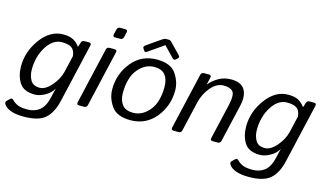

<svg xmlns="http://www.w3.org/2000/svg" viewBox="-102 -1024 2631 1551"><g transform="rotate(15 1213.5 -248.0)"><path d="M44.4 -185.1Q44.4 -309.6 123 -415.3Q201.7 -521 308.1 -521Q362.3 -521 392.6 -504.6Q422.9 -488.3 447.8 -455.1H448.7L460 -490.7Q466.8 -512.7 483.9 -512.7H524.9Q546.9 -512.7 542 -490.7L427.7 3.9Q404.8 104 349.6 153.8Q294.4 203.6 168 203.6Q102.1 203.6 60.1 187.7Q18.1 171.9 2.4 145.5Q-7.8 128.4 4.4 116.2L28.8 92.8Q41 80.6 56.2 96.7Q74.7 116.2 103 128.2Q131.3 140.1 183.1 140.1Q243.7 140.1 284.9 107.2Q326.2 74.2 344.2 -5.4L354.5 -50.8Q357.4 -64 362.3 -80.6H361.3Q339.8 -42 294.4 -16.8Q249 8.3 210 8.3Q117.2 8.3 80.8 -48.6Q44.4 -105.5 44.4 -185.1ZM135.3 -181.6Q135.3 -130.9 157.2 -93Q179.2 -55.2 234.4 -55.2Q282.2 -55.2 331.8 -112.5Q381.3 -169.9 396.5 -234.4L428.2 -371.1Q423.3 -419.9 396.5 -438.7Q369.6 -457.5 314.9 -457.5Q240.7 -457.5 188 -374.8Q135.3 -292 135.3 -181.6Z M579.1 0Q557.1 0 562 -22L670.4 -490.7Q675.3 -512.7 697.3 -512.7H739.3Q761.2 -512.7 756.3 -490.7L647.9 -22Q643.1 0 621.1 0ZM718.8 -605.5Q696.8 -605.5 702.1 -627.4L711.9 -669.4Q716.8 -691.4 738.8 -691.4H780.8Q802.7 -691.4 797.9 -669.4L788.1 -627.4Q782.7 -605.5 760.7 -605.5Z M961.4 -581.1Q953.1 -593.8 973.6 -607.9L1087.9 -687.5Q1106 -700.2 1118.2 -700.2H1142.6Q1154.8 -700.2 1167 -687.5L1252 -600.1Q1265.6 -585.9 1251.5 -573.2L1239.3 -562Q1225.1 -548.8 1211.4 -563L1127.4 -650.4H1126.5L1001.5 -563Q981.9 -549.3 973.6 -562ZM804.2 -196.3Q804.2 -325.2 884 -423.1Q963.9 -521 1093.3 -521Q1207.5 -521 1252.9 -455.3Q1298.3 -389.6 1298.3 -316.4Q1298.3 -187.5 1218.5 -89.6Q1138.7 8.3 1009.3 8.3Q895 8.3 849.6 -57.4Q804.2 -123 804.2 -196.3ZM895 -189Q895 -127.9 923.6 -91.6Q952.1 -55.2 1015.6 -55.2Q1091.8 -55.2 1149.7 -124.3Q1207.5 -193.4 1207.5 -323.7Q1207.5 -384.8 1179 -421.1Q1150.4 -457.5 1086.9 -457.5Q1010.7 -457.5 952.9 -388.4Q895 -319.3 895 -189Z M1369.1 0Q1347.2 0 1352.1 -22L1460.4 -490.7Q1465.3 -512.7 1487.3 -512.7H1528.3Q1550.3 -512.7 1545.4 -490.7L1532.2 -432.1H1534.2Q1563 -467.8 1609.1 -494.4Q1655.3 -521 1713.9 -521Q1796.9 -521 1827.1 -470.9Q1857.4 -420.9 1837.4 -334L1765.1 -22Q1760.3 0 1738.3 0H1696.3Q1674.3 0 1679.2 -22L1746.1 -310.5Q1768.1 -406.2 1744.6 -431.9Q1721.2 -457.5 1667.5 -457.5Q1608.9 -457.5 1560.8 -400.6Q1512.7 -343.8 1495.6 -270.5L1438 -22Q1433.1 0 1411.1 0Z M1926.8 -185.1Q1926.8 -309.6 2005.4 -415.3Q2084 -521 2190.4 -521Q2244.6 -521 2274.9 -504.6Q2305.2 -488.3 2330.1 -455.1H2331.1L2342.3 -490.7Q2349.1 -512.7 2366.2 -512.7H2407.2Q2429.2 -512.7 2424.3 -490.7L2310.1 3.9Q2287.1 104 2231.9 153.8Q2176.8 203.6 2050.3 203.6Q1984.4 203.6 1942.4 187.7Q1900.4 171.9 1884.8 145.5Q1874.5 128.4 1886.7 116.2L1911.1 92.8Q1923.3 80.6 1938.5 96.7Q1957 116.2 1985.4 128.2Q2013.7 140.1 2065.4 140.1Q2126 140.1 2167.2 107.2Q2208.5 74.2 2226.6 -5.4L2236.8 -50.8Q2239.7 -64 2244.6 -80.6H2243.7Q2222.2 -42 2176.8 -16.8Q2131.3 8.3 2092.3 8.3Q1999.5 8.3 1963.1 -48.6Q1926.8 -105.5 1926.8 -185.1ZM2017.6 -181.6Q2017.6 -130.9 2039.6 -93Q2061.5 -55.2 2116.7 -55.2Q2164.6 -55.2 2214.1 -112.5Q2263.7 -169.9 2278.8 -234.4L2310.5 -371.1Q2305.7 -419.9 2278.8 -438.7Q2252 -457.5 2197.3 -457.5Q2123 -457.5 2070.3 -374.8Q2017.6 -292 2017.6 -181.6Z"/></g></svg>

Font: Istok Web
Style: Italic
Weight: 400
Italic angle: -13°
Designer: Andrey V. Panov
Foundry: Andrey V. Panov
Version: Version 1.0.2g